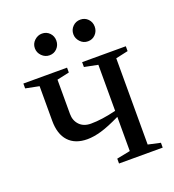

<svg xmlns="http://www.w3.org/2000/svg" viewBox="-119 -725 740 817"><g transform="rotate(-20 251.5 -316.0)"><path d="M157.2 -269.5Q157.2 -239.3 176 -219.7Q194.8 -200.2 227.5 -200.2Q276.9 -200.2 342.3 -216.3V-424.8L281.2 -437V-459H479V-437L423.3 -424.8V-34.2L479 -22V0H281.2V-22L342.3 -34.2V-189Q289.1 -163.1 254.2 -153.1Q219.2 -143.1 190.9 -143.1Q135.7 -143.1 106 -175.3Q76.2 -207.5 76.2 -268.1V-424.8L15.1 -437V-459H212.9V-437L157.2 -424.8ZM383.3 -583Q383.3 -562.5 369.6 -548.1Q356 -533.7 335.4 -533.7Q314.9 -533.7 300.8 -548.8Q286.6 -564 286.6 -583Q286.6 -603.5 300.8 -617.7Q314.9 -631.8 335.4 -631.8Q356 -631.8 369.6 -617.7Q383.3 -603.5 383.3 -583ZM209.5 -583Q209.5 -562.5 195.8 -548.1Q182.1 -533.7 161.6 -533.7Q141.6 -533.7 127 -548.3Q112.3 -563 112.3 -583Q112.3 -603.5 127.4 -617.7Q142.6 -631.8 161.6 -631.8Q182.1 -631.8 195.8 -617.7Q209.5 -603.5 209.5 -583Z"/></g></svg>

Font: Times New Roman
Style: Regular
Weight: 400
Designer: Steve Matteson
Foundry: Ascender Corporation
Version: Version 2.00.3